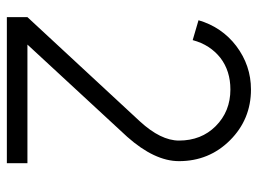

<svg xmlns="http://www.w3.org/2000/svg" viewBox="-116 -636 752 560"><g transform="rotate(90 260.0 -356.0)"><path d="M241 -712Q171 -712 114 -669Q59 -627 39 -559L97 -542Q104 -568 117 -588Q130 -608 149 -623Q187 -652 241 -652Q305 -652 348 -609Q390 -567 390 -502Q390 -449 334 -388L30 -60V0H456V-60H110L379 -351Q450 -431 450 -502Q450 -590 389 -651Q328 -712 241 -712Z"/></g></svg>

Font: Unageo
Style: Light
Weight: 300
Designer: Richard Sepsi
Foundry: Richard Sepsi
Version: Version 2.000